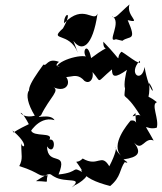

<svg xmlns="http://www.w3.org/2000/svg" viewBox="-20 -824 729 866"><path d="M532 -640C564 -665 599 -635 556 -733C624 -717 547 -752 564 -804C515 -762 498 -734 485 -751C533 -728 458 -627 503 -647ZM311 -640C349 -587 398 -612 420 -763C404 -719 357 -811 269 -719C267 -765 312 -781 264 -696C196 -635 293 -684 331 -586ZM399 -497C440 -450 410 -448 485 -511C485 -476 498 -470 553 -509C548 -499 537 -441 544 -425C538 -360 536 -427 614 -301C602 -317 557 -281 591 -314C592 -230 608 -288 569 -280C556 -264 476 -171 527 -121C472 -168 536 -195 473 -74C436 -136 423 -68 353 -109C318 -74 310 -126 356 -45C298 -78 343 -47 244 -37C290 -150 194 -70 192 -164C224 -117 237 -203 203 -194C223 -230 130 -204 120 -236C105 -205 149 -305 226 -282C207 -316 128 -284 165 -304C205 -387 256 -418 216 -433C289 -395 318 -472 243 -503C277 -442 314 -514 361 -459C398 -433 426 -514 353 -550ZM318 11C331 7 416 -46 345 -56C365 -23 410 -2 477 15C528 -28 517 -58 544 -95C486 -115 594 -68 537 -105C604 -115 620 -134 585 -181C621 -137 632 -208 673 -190C619 -290 634 -233 687 -248C699 -286 659 -355 688 -363C627 -412 659 -353 653 -451C691 -388 652 -405 632 -522C621 -448 555 -489 610 -550C627 -513 528 -597 527 -590C495 -558 547 -531 446 -636C444 -575 496 -641 391 -562C374 -650 339 -580 381 -556C381 -590 256 -559 237 -526C272 -523 212 -518 246 -545C193 -565 192 -523 176 -533C109 -441 79 -388 159 -401C120 -454 70 -411 137 -302C57 -282 58 -365 110 -264C10 -216 54 -222 32 -239C118 -168 83 -147 76 -178C75 -122 85 -110 67 -75C168 -43 151 -24 195 -34C183 8 212 -7 142 -7C214 -54 202 -38 225 -27C275 3 360 -28 303 22Z"/></svg>

Font: Charger Distortion
Style: 2It
Weight: 400
Designer: Jasper
Foundry: Cannot Into Space Fonts
Version: Version 0.98